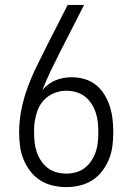

<svg xmlns="http://www.w3.org/2000/svg" viewBox="-20 -755 540 783"><path d="M250 8Q222 8 194.5 1.5Q167 -5 143.5 -20Q120 -35 103 -57.5Q86 -80 75.5 -106Q65 -132 61.5 -160Q58 -188 58 -216Q58 -263 67.5 -309.5Q77 -356 93.5 -400.5Q110 -445 131 -487.5Q152 -530 173 -572L256 -735H323L227 -547Q207 -508 188 -468.5Q169 -429 153 -388Q164 -401 177.5 -411Q191 -421 206.5 -427.5Q222 -434 239 -437Q256 -440 273 -440Q299 -440 325 -432.5Q351 -425 371.5 -408.5Q392 -392 406 -369Q420 -346 428 -320.5Q436 -295 439 -268.5Q442 -242 442 -216Q442 -188 438.5 -160Q435 -132 424.5 -106Q414 -80 397 -57.5Q380 -35 356.5 -20Q333 -5 305.5 1.5Q278 8 250 8ZM250 -47Q270 -47 290 -52.5Q310 -58 326 -70.5Q342 -83 353 -100Q364 -117 370.5 -136Q377 -155 379 -175.5Q381 -196 381 -216Q381 -236 379 -256Q377 -276 370.5 -295.5Q364 -315 353 -332Q342 -349 326 -361.5Q310 -374 290 -379.5Q270 -385 250 -385Q224 -385 199 -374.5Q174 -364 156.5 -344Q139 -324 131 -298.5Q123 -273 120 -247L119 -231V-216Q119 -196 121 -175.5Q123 -155 129.5 -136Q136 -117 147 -100Q158 -83 174 -70.5Q190 -58 210 -52.5Q230 -47 250 -47Z"/></svg>

Font: Iosevka Light
Style: Regular
Weight: 300
Monospace: yes
Designer: Belleve Invis
Foundry: Belleve Invis
Version: Version 32.5.0; ttfautohint (v1.8.4)